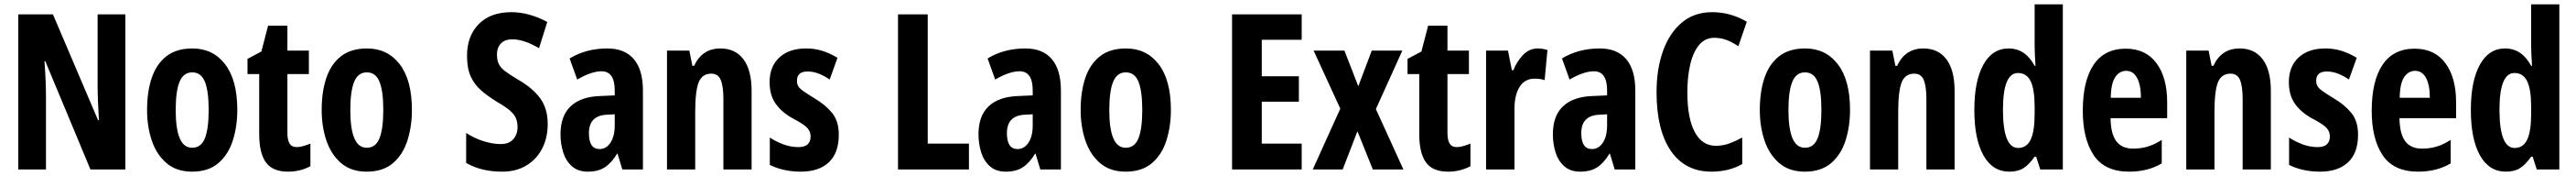

<svg xmlns="http://www.w3.org/2000/svg" viewBox="-20 -780 11875 810"><path d="M558 0H397L189 -498H185Q189 -446 190.5 -404Q192 -362 192 -331V0H64V-714H224L432 -227H436Q433 -277 431.5 -317.5Q430 -358 430 -389V-714H558Z M1074 -274Q1074 -199 1053.5 -134Q1033 -69 987 -29.5Q941 10 865 10Q794 10 748 -29Q702 -68 680 -132.5Q658 -197 658 -274Q658 -358 679.5 -421.5Q701 -485 747 -521Q793 -557 867 -557Q962 -557 1018 -484Q1074 -411 1074 -274ZM790 -273Q790 -188 808.5 -144Q827 -100 866 -100Q907 -100 924.5 -143.5Q942 -187 942 -274Q942 -361 924.5 -404Q907 -447 866 -447Q826 -447 808 -404Q790 -361 790 -273Z M1348 -103Q1362 -103 1377.5 -107.5Q1393 -112 1411 -119V-15Q1388 -3 1362.5 3.5Q1337 10 1308 10Q1237 10 1206 -32.5Q1175 -75 1175 -163V-439H1121V-509L1185 -543L1216 -662H1305V-547H1404V-439H1305V-168Q1305 -136 1315 -119.5Q1325 -103 1348 -103Z M1879 -274Q1879 -199 1858.5 -134Q1838 -69 1792 -29.5Q1746 10 1670 10Q1599 10 1553 -29Q1507 -68 1485 -132.5Q1463 -197 1463 -274Q1463 -358 1484.5 -421.5Q1506 -485 1552 -521Q1598 -557 1672 -557Q1767 -557 1823 -484Q1879 -411 1879 -274ZM1595 -273Q1595 -188 1613.5 -144Q1632 -100 1671 -100Q1712 -100 1729.5 -143.5Q1747 -187 1747 -274Q1747 -361 1729.5 -404Q1712 -447 1671 -447Q1631 -447 1613 -404Q1595 -361 1595 -273Z M2505 -209Q2505 -145 2479 -95.5Q2453 -46 2406 -18Q2359 10 2295 10Q2250 10 2209.5 1Q2169 -8 2129 -30V-168Q2168 -143 2210 -130Q2252 -117 2288 -117Q2327 -117 2346.5 -139.5Q2366 -162 2366 -195Q2366 -218 2358.5 -236Q2351 -254 2330.5 -271.5Q2310 -289 2270 -312Q2228 -338 2197.5 -364.5Q2167 -391 2150 -428.5Q2133 -466 2133 -523Q2133 -614 2187 -669Q2241 -724 2337 -724Q2380 -724 2422 -712Q2464 -700 2503 -679L2465 -558Q2396 -599 2342 -599Q2307 -599 2289 -579.5Q2271 -560 2271 -530Q2271 -504 2279 -486.5Q2287 -469 2308.5 -452.5Q2330 -436 2371 -412Q2438 -373 2471.5 -326Q2505 -279 2505 -209Z M2780 -557Q2860 -557 2902 -508Q2944 -459 2944 -363V0H2849L2827 -73H2825Q2800 -31 2769 -10.5Q2738 10 2690 10Q2645 10 2617 -14.5Q2589 -39 2576.5 -78.5Q2564 -118 2564 -162Q2564 -247 2611 -291Q2658 -335 2746 -338L2814 -341V-364Q2814 -452 2753 -452Q2707 -452 2641 -414L2606 -511Q2682 -557 2780 -557ZM2777 -252Q2695 -248 2695 -167Q2695 -94 2744 -94Q2775 -94 2794.5 -123.5Q2814 -153 2814 -203V-254Z M3301 -557Q3370 -557 3407.5 -507Q3445 -457 3445 -362V0H3315V-324Q3315 -382 3303 -411.5Q3291 -441 3259 -441Q3217 -441 3201 -401Q3185 -361 3185 -263V0H3055V-547H3158L3172 -477H3180Q3217 -557 3301 -557Z M3847 -160Q3847 -76 3801 -33Q3755 10 3672 10Q3592 10 3529 -21V-147Q3556 -129 3590.5 -116Q3625 -103 3661 -103Q3717 -103 3717 -153Q3717 -174 3702 -191Q3687 -208 3635 -235Q3584 -263 3556 -302.5Q3528 -342 3528 -402Q3528 -474 3573 -515.5Q3618 -557 3696 -557Q3736 -557 3771 -546Q3806 -535 3841 -514L3805 -414Q3782 -430 3756 -440.5Q3730 -451 3703 -451Q3654 -451 3654 -408Q3654 -394 3660 -383.5Q3666 -373 3683 -361Q3700 -349 3734 -328Q3784 -299 3815.5 -261Q3847 -223 3847 -160Z M4120 0V-714H4257V-119H4447V0Z M4707 -557Q4787 -557 4829 -508Q4871 -459 4871 -363V0H4776L4754 -73H4752Q4727 -31 4696 -10.5Q4665 10 4617 10Q4572 10 4544 -14.5Q4516 -39 4503.5 -78.5Q4491 -118 4491 -162Q4491 -247 4538 -291Q4585 -335 4673 -338L4741 -341V-364Q4741 -452 4680 -452Q4634 -452 4568 -414L4533 -511Q4609 -557 4707 -557ZM4704 -252Q4622 -248 4622 -167Q4622 -94 4671 -94Q4702 -94 4721.5 -123.5Q4741 -153 4741 -203V-254Z M5378 -274Q5378 -199 5357.5 -134Q5337 -69 5291 -29.5Q5245 10 5169 10Q5098 10 5052 -29Q5006 -68 4984 -132.5Q4962 -197 4962 -274Q4962 -358 4983.5 -421.5Q5005 -485 5051 -521Q5097 -557 5171 -557Q5266 -557 5322 -484Q5378 -411 5378 -274ZM5094 -273Q5094 -188 5112.5 -144Q5131 -100 5170 -100Q5211 -100 5228.5 -143.5Q5246 -187 5246 -274Q5246 -361 5228.5 -404Q5211 -447 5170 -447Q5130 -447 5112 -404Q5094 -361 5094 -273Z M5981 0H5660V-714H5981V-597H5797V-429H5968V-312H5797V-119H5981Z M6159 -280 6036 -547H6178L6242 -383L6304 -547H6445L6323 -278L6450 0H6309L6238 -176L6170 0H6032Z M6696 -103Q6710 -103 6725.5 -107.5Q6741 -112 6759 -119V-15Q6736 -3 6710.5 3.5Q6685 10 6656 10Q6585 10 6554 -32.5Q6523 -75 6523 -163V-439H6469V-509L6533 -543L6564 -662H6653V-547H6752V-439H6653V-168Q6653 -136 6663 -119.5Q6673 -103 6696 -103Z M7069 -557Q7079 -557 7089.5 -555.5Q7100 -554 7114 -550L7101 -411Q7083 -418 7055 -418Q7009 -418 6985.5 -380Q6962 -342 6962 -279V0H6831V-547H6932L6950 -457H6957Q6972 -496 7001 -526.5Q7030 -557 7069 -557Z M7355 -557Q7435 -557 7477 -508Q7519 -459 7519 -363V0H7424L7402 -73H7400Q7375 -31 7344 -10.5Q7313 10 7265 10Q7220 10 7192 -14.5Q7164 -39 7151.5 -78.5Q7139 -118 7139 -162Q7139 -247 7186 -291Q7233 -335 7321 -338L7389 -341V-364Q7389 -452 7328 -452Q7282 -452 7216 -414L7181 -511Q7257 -557 7355 -557ZM7352 -252Q7270 -248 7270 -167Q7270 -94 7319 -94Q7350 -94 7369.5 -123.5Q7389 -153 7389 -203V-254Z M7883 -606Q7841 -606 7813.5 -573.5Q7786 -541 7772.5 -484.5Q7759 -428 7759 -355Q7759 -236 7793 -172.5Q7827 -109 7890 -109Q7923 -109 7953 -120Q7983 -131 8012 -147V-25Q7951 10 7870 10Q7749 10 7683 -85.5Q7617 -181 7617 -356Q7617 -463 7647 -546Q7677 -629 7734 -676.5Q7791 -724 7873 -724Q7958 -724 8033 -680L7994 -567Q7968 -585 7941 -595.5Q7914 -606 7883 -606Z M8509 -274Q8509 -199 8488.5 -134Q8468 -69 8422 -29.5Q8376 10 8300 10Q8229 10 8183 -29Q8137 -68 8115 -132.5Q8093 -197 8093 -274Q8093 -358 8114.5 -421.5Q8136 -485 8182 -521Q8228 -557 8302 -557Q8397 -557 8453 -484Q8509 -411 8509 -274ZM8225 -273Q8225 -188 8243.5 -144Q8262 -100 8301 -100Q8342 -100 8359.5 -143.5Q8377 -187 8377 -274Q8377 -361 8359.5 -404Q8342 -447 8301 -447Q8261 -447 8243 -404Q8225 -361 8225 -273Z M8847 -557Q8916 -557 8953.5 -507Q8991 -457 8991 -362V0H8861V-324Q8861 -382 8849 -411.5Q8837 -441 8805 -441Q8763 -441 8747 -401Q8731 -361 8731 -263V0H8601V-547H8704L8718 -477H8726Q8763 -557 8847 -557Z M9244 10Q9166 10 9124 -65Q9082 -140 9082 -274Q9082 -407 9123.5 -482Q9165 -557 9240 -557Q9317 -557 9360 -477H9364Q9362 -508 9361 -531Q9360 -554 9360 -570V-760H9490V0H9386L9367 -59H9360Q9335 -23 9309 -6.5Q9283 10 9244 10ZM9284 -99Q9323 -99 9341.5 -137Q9360 -175 9360 -257V-288Q9360 -369 9341.5 -406.5Q9323 -444 9283 -444Q9214 -444 9214 -275Q9214 -99 9284 -99Z M9780 -556Q9872 -556 9921.5 -489.5Q9971 -423 9971 -310V-236H9710Q9711 -164 9736.5 -130Q9762 -96 9814 -96Q9849 -96 9880 -105Q9911 -114 9946 -136V-28Q9882 10 9796 10Q9683 10 9632.5 -65.5Q9582 -141 9582 -270Q9582 -408 9632 -482Q9682 -556 9780 -556ZM9782 -454Q9751 -454 9731.5 -425Q9712 -396 9711 -330H9850Q9850 -388 9832.5 -421Q9815 -454 9782 -454Z M10305 -557Q10374 -557 10411.5 -507Q10449 -457 10449 -362V0H10319V-324Q10319 -382 10307 -411.5Q10295 -441 10263 -441Q10221 -441 10205 -401Q10189 -361 10189 -263V0H10059V-547H10162L10176 -477H10184Q10221 -557 10305 -557Z M10851 -160Q10851 -76 10805 -33Q10759 10 10676 10Q10596 10 10533 -21V-147Q10560 -129 10594.5 -116Q10629 -103 10665 -103Q10721 -103 10721 -153Q10721 -174 10706 -191Q10691 -208 10639 -235Q10588 -263 10560 -302.5Q10532 -342 10532 -402Q10532 -474 10577 -515.5Q10622 -557 10700 -557Q10740 -557 10775 -546Q10810 -535 10845 -514L10809 -414Q10786 -430 10760 -440.5Q10734 -451 10707 -451Q10658 -451 10658 -408Q10658 -394 10664 -383.5Q10670 -373 10687 -361Q10704 -349 10738 -328Q10788 -299 10819.5 -261Q10851 -223 10851 -160Z M11112 -556Q11204 -556 11253.5 -489.5Q11303 -423 11303 -310V-236H11042Q11043 -164 11068.5 -130Q11094 -96 11146 -96Q11181 -96 11212 -105Q11243 -114 11278 -136V-28Q11214 10 11128 10Q11015 10 10964.5 -65.5Q10914 -141 10914 -270Q10914 -408 10964 -482Q11014 -556 11112 -556ZM11114 -454Q11083 -454 11063.5 -425Q11044 -396 11043 -330H11182Q11182 -388 11164.5 -421Q11147 -454 11114 -454Z M11533 10Q11455 10 11413 -65Q11371 -140 11371 -274Q11371 -407 11412.5 -482Q11454 -557 11529 -557Q11606 -557 11649 -477H11653Q11651 -508 11650 -531Q11649 -554 11649 -570V-760H11779V0H11675L11656 -59H11649Q11624 -23 11598 -6.5Q11572 10 11533 10ZM11573 -99Q11612 -99 11630.5 -137Q11649 -175 11649 -257V-288Q11649 -369 11630.5 -406.5Q11612 -444 11572 -444Q11503 -444 11503 -275Q11503 -99 11573 -99Z"/></svg>

Font: Noto Sans Lao ExtraCondensed
Style: Bold
Weight: 700
Width: 2
Designer: Monotype Design Team
Foundry: Monotype Imaging Inc.
Version: Version 2.003; ttfautohint (v1.8.4.7-5d5b)